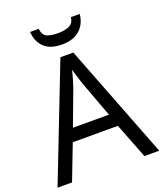

<svg xmlns="http://www.w3.org/2000/svg" viewBox="-163 -1025 966 1132"><g transform="rotate(-20 319.5 -459.0)"><path d="M545 0 459 -221H176L91 0H0L279 -717H360L638 0ZM352 -517Q349 -525 342 -546Q335 -567 328.5 -589.5Q322 -612 318 -624Q311 -593 302 -563.5Q293 -534 287 -517L206 -301H432ZM473 -918Q468 -858 427.5 -821Q387 -784 315 -784Q241 -784 203.5 -820.5Q166 -857 162 -918H216Q221 -877 246 -866Q271 -855 317 -855Q356 -855 384.5 -867Q413 -879 418 -918Z"/></g></svg>

Font: Noto Sans Pau Cin Hau
Style: Regular
Weight: 400
Designer: Monotype Design Team
Foundry: Monotype Imaging Inc.
Version: Version 2.002; ttfautohint (v1.8.4.7-5d5b)